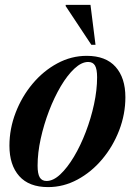

<svg xmlns="http://www.w3.org/2000/svg" viewBox="-20 -752 551 784"><path d="M334 -524Q412 -524 452 -479Q492 -434 492 -355Q492 -286 466.8 -220.2Q441.5 -154.5 397.5 -102Q353.5 -49.5 296.5 -18.8Q239.5 12 176.5 12Q98.5 12 58.5 -33Q18.5 -78 18.5 -157Q18.5 -226 43.8 -291.8Q69 -357.5 113 -410Q157 -462.5 214 -493.2Q271 -524 334 -524ZM170 -13Q197.5 -13 226.2 -40Q255 -67 282 -112.2Q309 -157.5 330.2 -213Q351.5 -268.5 364 -326.5Q376.5 -384.5 376.5 -436.5Q376.5 -469.5 368 -484.2Q359.5 -499 340 -499Q313 -499 284 -472Q255 -445 228.2 -399.8Q201.5 -354.5 180.2 -299Q159 -243.5 146.2 -185.5Q133.5 -127.5 133.5 -75.5Q133.5 -42.5 142.2 -27.8Q151 -13 170 -13ZM370 -569H353L248 -727.5L248.5 -732H349.5Z"/></svg>

Font: Newsreader 72pt SemiBold
Style: Italic
Weight: 600
Italic angle: -17°
Designer: Hugues Gentile
Foundry: Production Type
Version: Version 1.003; ttfautohint (v1.8.3)